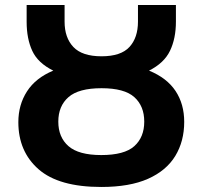

<svg xmlns="http://www.w3.org/2000/svg" viewBox="-20 -734 806 764"><path d="M383 10Q214 10 133.5 -60.5Q53 -131 53 -248Q53 -317 87.5 -370.5Q122 -424 192 -453Q131 -483 108.5 -531.5Q86 -580 86 -647V-714H237V-648Q237 -584 272 -547Q307 -510 384 -510Q461 -510 495 -547Q529 -584 529 -648V-714H680V-648Q680 -581 656.5 -532Q633 -483 573 -453Q644 -424 678.5 -372Q713 -320 713 -249Q713 -172 677.5 -113.5Q642 -55 569 -22.5Q496 10 383 10ZM383 -117Q475 -117 514.5 -152.5Q554 -188 554 -250Q554 -312 514.5 -347.5Q475 -383 384 -383Q293 -383 252.5 -347.5Q212 -312 212 -250Q212 -188 252.5 -152.5Q293 -117 383 -117Z"/></svg>

Font: Noto IKEA Simplified Chinese
Style: Bold
Weight: 700
Designer: Monotype Design Team
Foundry: Monotype Imaging Inc.
Version: Version 1.100